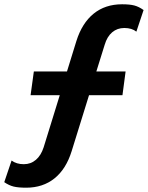

<svg xmlns="http://www.w3.org/2000/svg" viewBox="-99 -749 691 897"><path d="M471.2 -729Q507.3 -729 528.6 -723.4Q549.8 -717.8 571.8 -702.1L538.1 -601.1Q517.1 -618.2 481.9 -618.2Q448.7 -618.2 425 -598.1Q401.4 -578.1 390.1 -540L351.1 -415H487.8L473.1 -304.2H316.9L235.8 -43Q210 40.5 155.8 84.2Q101.6 127.9 22.9 127.9Q-13.2 127.9 -35.2 122.6Q-57.1 117.2 -79.1 102.1L-44.9 1Q-22 18.1 12.2 18.1Q44.9 18.1 68.8 -2.4Q92.8 -22.9 105 -61L180.2 -304.2H43.9L59.1 -415H213.9L257.8 -557.1Q284.2 -641.1 338.4 -685.1Q392.6 -729 471.2 -729Z"/></svg>

Font: Human Sans Bold
Style: Italic
Weight: 700
Italic angle: -8°
Designer: Tim Radville
Foundry: Continuum
Version: Version 1.000;FEAKit 1.0